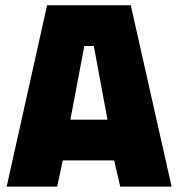

<svg xmlns="http://www.w3.org/2000/svg" viewBox="-20 -694 662 714"><path d="M4.8 0 155.1 -674.5H466.3L618.2 0H427.1L404.5 -97.6H213.5L192.6 0ZM241.7 -249.1H379.6L328.9 -522.9H293.6Z"/></svg>

Font: Titillium Web SemiBold
Style: Regular
Weight: 600
Designer: Mohamed Gaber, Accademia di Belle Arti di Urbino
Foundry: Kief Type Foundry, Accademia di Belle Arti di Urbino
Version: Version 3.000; ttfautohint (v1.8.4)